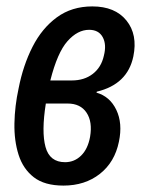

<svg xmlns="http://www.w3.org/2000/svg" viewBox="-20 -569 446 599"><path d="M178 10Q119 10 85.5 -16Q52 -42 38 -86Q24 -130 25 -184Q26 -238 38 -293Q52 -365 81.5 -423Q111 -481 157.5 -515Q204 -549 268 -549Q339 -549 374.5 -505Q410 -461 396 -393Q378 -306 282 -283L281 -280Q323 -268 343 -226Q363 -184 351 -127Q338 -63 291.5 -26.5Q245 10 178 10ZM258 -476Q222 -476 190.5 -440.5Q159 -405 137 -318H204Q243 -318 269.5 -338.5Q296 -359 304 -395Q313 -430 300.5 -453Q288 -476 258 -476ZM183 -63Q212 -63 233 -83.5Q254 -104 261 -142Q269 -189 250 -217.5Q231 -246 191 -246H123Q109 -158 122 -110.5Q135 -63 183 -63Z"/></svg>

Font: Noto Sans ExtraCondensed Medium
Style: Italic
Weight: 500
Width: 2
Italic angle: -12°
Designer: Monotype Design Team
Foundry: Monotype Imaging Inc.
Version: Version 2.013; ttfautohint (v1.8.4.7-5d5b)